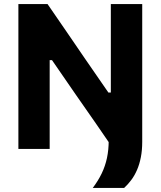

<svg xmlns="http://www.w3.org/2000/svg" viewBox="-20 -733 790 945"><path d="M436.5 192Q463 157 480.5 120.8Q498 84.5 506.5 44.5Q515 4.5 515 -42V-79.5L569.5 0H538Q496.5 -60.5 452 -125.2Q407.5 -190 353.5 -266.5L236 -437H224.5V-232.5Q224.5 -165.5 224.5 -111.5Q224.5 -57.5 224.5 0H70.5Q70.5 -57.5 70.5 -111.5Q70.5 -165.5 70.5 -232.5V-474.5Q70.5 -543.5 70.5 -599Q70.5 -654.5 70.5 -713H214Q264.5 -639.5 308.8 -575.2Q353 -511 397.5 -445.5L513.5 -277.5H525.5V-474.5Q525.5 -543.5 525.5 -599Q525.5 -654.5 525.5 -713H680Q680 -654.5 680 -599Q680 -543.5 680 -474.5V-293.5Q680 -225 680 -160.8Q680 -96.5 680 -35Q680 7 673.2 41.2Q666.5 75.5 654.5 103.2Q642.5 131 626.2 152.8Q610 174.5 591 192Z"/></svg>

Font: Commissioner Thin
Style: Bold
Weight: 700
Version: Version 1.001;gftools[0.9.23]